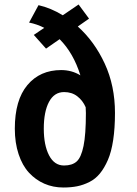

<svg xmlns="http://www.w3.org/2000/svg" viewBox="-20 -824 610 855"><path d="M175 -251Q175 -177.5 198.5 -132.2Q222 -87 265 -87Q301.5 -87 321.5 -105Q341.5 -123 352 -174Q362.5 -225 362.5 -320.5Q362.5 -329.5 361.5 -346.5Q348.5 -376.5 324.2 -395.2Q300 -414 265.5 -414Q221.5 -414 198.2 -370.2Q175 -326.5 175 -251ZM151.5 -801Q206.5 -788.5 259.5 -756L330 -804L376.5 -741L326.5 -706Q401 -639 446.5 -540.5Q492 -442 492 -321Q492 -253.5 484 -200.5Q476 -147.5 460.5 -111.8Q445 -76 425 -51.5Q405 -27 378 -13.5Q351 0 323.5 5.5Q296 11 262 11Q216.5 11 177.5 -6Q138.5 -23 109 -55Q79.5 -87 62.8 -137.5Q46 -188 46 -251Q46 -378.5 102 -445.2Q158 -512 252.5 -512Q299.5 -512 338 -488.5Q307 -588 245.5 -649.5L185 -607.5L130.5 -668.5L177 -700Q145 -716.5 109.5 -723.5Z"/></svg>

Font: League Mono Narrow SemiBold
Style: Regular
Weight: 600
Width: 3
Designer: Tyler Finck
Foundry: The League of Moveable Type / Tyler Finck
Version: Version 2.210